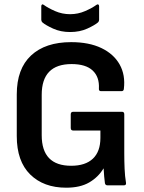

<svg xmlns="http://www.w3.org/2000/svg" viewBox="-20 -862 669 893"><path d="M288 11Q183 11 120.5 -50.5Q58 -112 58 -229V-423Q58 -542 124.5 -604Q191 -666 311 -666Q394 -666 451.5 -638.5Q509 -611 536.5 -562Q564 -513 556 -448Q555 -438 545 -438H450Q439 -438 440 -450Q443 -504 411 -534Q379 -564 313 -564Q174 -564 174 -421V-233Q174 -91 311 -91Q377 -91 412 -124Q447 -157 447 -221V-255H320Q309 -255 309 -267V-330Q309 -342 320 -342H548Q558 -342 558 -330V-150Q558 -112 559.5 -77Q561 -42 566 -12Q568 0 556 0H480Q470 0 468 -10Q466 -23 464.5 -41.5Q463 -60 462 -78H461Q437 -38 395 -13.5Q353 11 288 11ZM306 -713Q262 -713 227 -729Q192 -745 177 -758Q172 -763 172 -770V-833Q172 -839 175.5 -841Q179 -843 184 -839Q203 -825 236 -810.5Q269 -796 306 -796Q343 -796 376 -810.5Q409 -825 428 -839Q433 -843 437 -841Q441 -839 441 -833V-770Q441 -763 436 -758Q421 -745 386 -729Q351 -713 306 -713Z"/></svg>

Font: Sofia Sans Semi Condensed
Style: Bold
Weight: 700
Designer: Botio Nikoltchev, Ani Petrova
Foundry: lettersoup
Version: Version 4.100; ttfautohint (v1.8.4.7-5d5b)